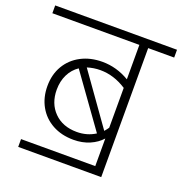

<svg xmlns="http://www.w3.org/2000/svg" viewBox="-144 -793 857 902"><g transform="rotate(20 284.5 -342.0)"><path d="M589 -645H459V0H44V-39H415V-177Q392 -151 356 -135.5Q320 -120 276 -120Q216 -120 170.5 -145Q125 -170 100 -214.5Q75 -259 75 -316Q75 -374 101 -418Q127 -462 173.5 -486.5Q220 -511 280 -511Q351 -511 415 -473V-645H-20V-684H589ZM415 -231V-430Q352 -471 284 -471Q251 -471 219 -461L398 -209Q410 -223 415 -231ZM278 -160Q329 -160 370 -186L185 -444Q155 -424 138.5 -390.5Q122 -357 122 -315Q122 -246 164.5 -203Q207 -160 278 -160Z"/></g></svg>

Font: FiraGO ExtraLight
Style: Regular
Weight: 200
Designer: bBox Type
Foundry: bBox Type GmbH
Version: Version 1.001